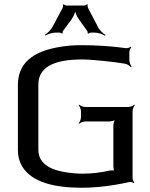

<svg xmlns="http://www.w3.org/2000/svg" viewBox="-20 -871 706 901"><path d="M587 -590V-626C587 -633 592 -645 596 -649L593 -652C590 -648 578 -644 571 -645C506 -654 437 -659 363 -659C330 -659 298 -657 268 -652C164 -636 64 -594 64 -473V-166C64 -137 71 -112 84 -90C131 -13 241 10 363 10C432 10 507 1 589 -17C595 -18 604 -15 607 -12L610 -15C607 -18 602 -30 602 -36V-349C602 -358 608 -373 613 -378L611 -380C606 -375 591 -369 582 -369H380C371 -369 356 -375 351 -380L349 -378C354 -373 360 -358 360 -349V-321C360 -312 354 -297 349 -292L351 -290C356 -295 371 -301 380 -301H492C501 -301 518 -305 523 -310L521 -312C516 -307 512 -290 512 -281V-90C512 -83 514 -69 518 -66L521 -69C517 -72 503 -72 497 -71C452 -61 409 -56 369 -56C344 -56 320 -58 299 -61C233 -70 160 -94 160 -168V-474C160 -553 228 -592 365 -592C411 -592 514 -581 567 -572C578 -570 590 -561 595 -555L598 -557C593 -564 587 -579 587 -590ZM241 -718H260C263 -718 269 -715 270 -713L274 -715C273 -717 274 -724 276 -726L317 -782C326 -795 335 -816 335 -828H331C331 -816 340 -795 349 -782L389 -726C391 -724 392 -717 391 -715L395 -713C396 -715 402 -718 405 -718H424C441 -718 463 -710 473 -703L475 -707C465 -713 447 -729 440 -744L393 -834C391 -838 390 -847 392 -849L389 -851C387 -849 379 -845 375 -845H292C288 -845 280 -849 279 -851L275 -849C277 -847 276 -838 274 -834L226 -744C218 -729 200 -713 190 -707L192 -704C202 -710 224 -718 241 -718Z"/></svg>

Font: Gamestation Storm
Style: Regular
Weight: 400
Designer: Jonas Hecksher
Foundry: Jonas Hecksher, Playtypeª, e-types AS
Version: Version 1.003